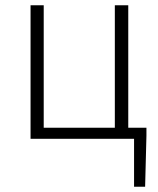

<svg xmlns="http://www.w3.org/2000/svg" viewBox="-20 -530 600 729"><path d="M531 179H489V-3H96V-510H146V-45H416V-510H467V-45H536V-15Z"/></svg>

Font: LXGW 975 Gothic SC 200W
Style: Regular
Weight: 200
Version: Version 2.01;February 25, 2021